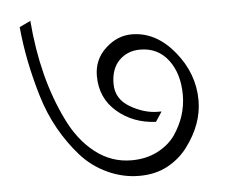

<svg xmlns="http://www.w3.org/2000/svg" viewBox="-48 -728 897 759"><g transform="rotate(-5 400.0 -349.0)"><path d="M342 -433Q342 -498 389 -541.5Q436 -585 493 -585Q589 -585 661.5 -497Q734 -409 734 -302Q734 -208 668 -120Q637 -78 588.5 -51.5Q540 -25 475.5 -25Q411 -25 350 -53Q289 -81 245 -130.5Q201 -180 166.5 -241Q132 -302 110 -375Q67 -519 55 -652L99 -673Q117 -446 200 -276Q241 -190 305.5 -139.5Q370 -89 450 -89Q508 -89 553 -112Q598 -135 624 -172Q674 -245 674 -329Q674 -413 633 -467.5Q592 -522 521 -522Q471 -522 438 -489Q405 -456 405 -396Q405 -336 460.5 -303.5Q516 -271 570 -271Q577 -271 583 -271L584 -270L559 -232Q469 -236 405.5 -290.5Q342 -345 342 -433Z"/></g></svg>

Font: Halant
Style: Regular
Weight: 400
Designer: Hitesh Malaviya (Devanagari), Satya Rajpurohit (Latin)
Foundry: Indian Type Foundry
Version: Version 1.100;PS 1.0;hotconv 1.0.78;makeotf.lib2.5.61930; tt